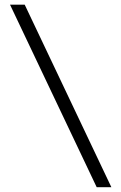

<svg xmlns="http://www.w3.org/2000/svg" viewBox="-20 -686 521 824"><path d="M458 117.5H395L23 -666H86Z"/></svg>

Font: Anek Gujarati SemiExpanded Light
Style: Regular
Weight: 300
Width: 6
Designer: Mrunmayee Ghaisas (Gujarati), Yesha Goshar (Latin)
Foundry: Ek Type
Version: Version 1.003